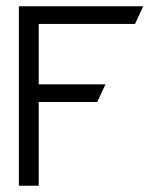

<svg xmlns="http://www.w3.org/2000/svg" viewBox="-20 -595 510 610"><path d="M40 -5H103V-271H289L315 -327H103V-519H409L435 -575H40Z"/></svg>

Font: Charger Sport
Style: Lit
Weight: 300
Designer: Jasper
Foundry: Cannot Into Space Fonts
Version: Version 1.1